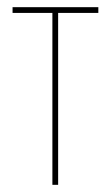

<svg xmlns="http://www.w3.org/2000/svg" viewBox="-20 -515 309 535"><path d="M126 0V-479H15V-495H254V-479H142V0Z"/></svg>

Font: Alumni Sans Pinstripe
Style: Regular
Weight: 400
Designer: Robert E. Leuschke
Foundry: Robert E. Leuschke
Version: Version 1.010; ttfautohint (v1.8.4.7-5d5b)